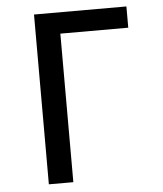

<svg xmlns="http://www.w3.org/2000/svg" viewBox="-53 -781 705 828"><g transform="rotate(-5 300.0 -367.5)"><path d="M125 0V-735H525V-643H231V0Z"/></g></svg>

Font: Iosevka Semibold Extended
Style: Regular
Weight: 600
Width: 7
Monospace: yes
Designer: Belleve Invis
Foundry: Belleve Invis
Version: Version 32.5.0; ttfautohint (v1.8.4)